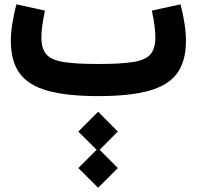

<svg xmlns="http://www.w3.org/2000/svg" viewBox="-20 -450 921 899"><path d="M346.7 166 439.5 258.3 531.7 166 439.5 73.2ZM346.7 336.9 439.5 429.2 531.7 336.9 439.5 244.1ZM825.2 -429.7 690.9 -400.4Q699.2 -362.8 703.4 -331.3Q707.5 -299.8 707.5 -274.9Q707.5 -222.2 684.1 -195.3Q660.6 -168.5 602.5 -159.4Q544.4 -150.4 440.4 -150.4Q336.9 -150.4 278.8 -159.4Q220.7 -168.5 197.3 -195.3Q173.8 -222.2 173.8 -274.9Q173.8 -299.8 178.2 -331.3Q182.6 -362.8 190.4 -400.4L56.6 -429.7Q44.4 -381.3 37.6 -338.6Q30.8 -295.9 30.8 -258.3Q30.8 -164.1 71.5 -107.4Q112.3 -50.8 202.4 -25.4Q292.5 0 440.4 0Q588.4 0 678.7 -25.4Q769 -50.8 809.8 -107.4Q850.6 -164.1 850.6 -258.3Q850.6 -295.9 844.2 -338.6Q837.9 -381.3 825.2 -429.7Z"/></svg>

Font: Estedad-FD-VF Thin
Style: Regular
Weight: 100
Designer: Amin Abedi
Version: Version 5.0